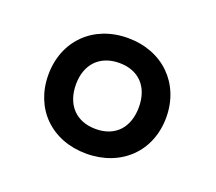

<svg xmlns="http://www.w3.org/2000/svg" viewBox="-65 -811 531 473"><g transform="rotate(20 200.0 -574.5)"><path d="M199 -423C290 -423 354 -485 354 -574C354 -663 290 -726 199 -726C108 -726 45 -663 45 -574C45 -485 108 -423 199 -423ZM200 -488C148 -488 117 -522 117 -575C117 -628 149 -661 200 -661C251 -661 282 -628 282 -575C282 -522 252 -488 200 -488Z"/></g></svg>

Font: Noto Serif Tamil SemiBold
Style: Regular
Weight: 600
Designer: Indian Type Foundry, Tom Grace, and the Monotype Design Team
Foundry: Monotype Imaging Inc.
Version: Version 2.004